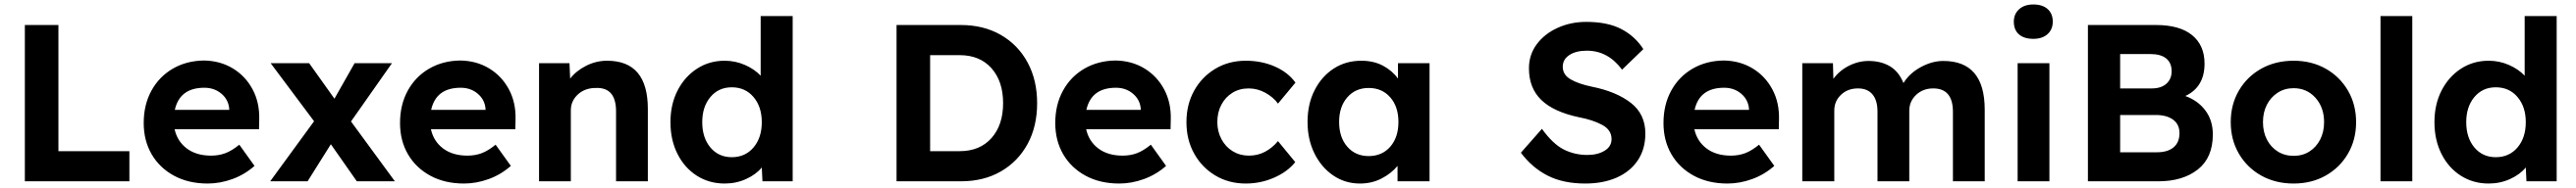

<svg xmlns="http://www.w3.org/2000/svg" viewBox="-20 -812 11507 842"><path d="M91 0V-700H241V-135H558V0Z M908 10Q822 10 757.5 -25Q693 -60 657.5 -121Q622 -182 622 -261Q622 -343 656.5 -406Q691 -469 752 -504.5Q813 -540 891 -541Q963 -540 1019.5 -506Q1076 -472 1108 -412.5Q1140 -353 1138 -277L1137 -233H760Q772 -179 814.5 -147Q857 -115 923 -115Q958 -115 987 -126Q1016 -137 1049 -164L1117 -69Q1073 -30 1018 -10Q963 10 908 10ZM893 -419Q783 -419 761 -320H1004V-324Q1001 -365 969.5 -392Q938 -419 893 -419Z M1187 0 1383 -269 1189 -529H1361L1474 -370L1564 -529H1731L1548 -268L1744 0H1574L1458 -166L1354 0Z M2053 10Q1967 10 1902.5 -25Q1838 -60 1802.5 -121Q1767 -182 1767 -261Q1767 -343 1801.5 -406Q1836 -469 1897 -504.5Q1958 -540 2036 -541Q2108 -540 2164.5 -506Q2221 -472 2253 -412.5Q2285 -353 2283 -277L2282 -233H1905Q1917 -179 1959.5 -147Q2002 -115 2068 -115Q2103 -115 2132 -126Q2161 -137 2194 -164L2262 -69Q2218 -30 2163 -10Q2108 10 2053 10ZM2038 -419Q1928 -419 1906 -320H2149V-324Q2146 -365 2114.5 -392Q2083 -419 2038 -419Z M2388 0V-529H2524L2527 -460Q2554 -495 2598.5 -517.5Q2643 -540 2692 -540Q2874 -540 2874 -324V0H2732V-313Q2732 -422 2641 -418Q2593 -418 2561.5 -389Q2530 -360 2530 -318V0Z M3217 10Q3148 10 3093 -25Q3038 -60 3006.5 -122.5Q2975 -185 2975 -265Q2975 -344 3006.5 -406Q3038 -468 3093 -504Q3148 -540 3217 -540Q3265 -540 3308 -521Q3351 -502 3378 -473V-740H3521V0H3386L3383 -62Q3358 -31 3313.5 -10.5Q3269 10 3217 10ZM3249 -108Q3309 -108 3346 -151.5Q3383 -195 3383 -265Q3383 -334 3346 -377.5Q3309 -421 3249 -421Q3190 -421 3153.5 -377.5Q3117 -334 3117 -265Q3117 -195 3153.5 -151.5Q3190 -108 3249 -108Z M3985 0V-700H4272Q4374 -700 4451 -655.5Q4528 -611 4570.5 -532Q4613 -453 4613 -350Q4613 -246 4570.5 -167.5Q4528 -89 4451.5 -44.5Q4375 0 4272 0ZM4267 -565H4135V-135H4267Q4357 -135 4409 -193.5Q4461 -252 4461 -350Q4461 -448 4409 -506.5Q4357 -565 4267 -565Z M4980 10Q4894 10 4829.5 -25Q4765 -60 4729.5 -121Q4694 -182 4694 -261Q4694 -343 4728.5 -406Q4763 -469 4824 -504.5Q4885 -540 4963 -541Q5035 -540 5091.5 -506Q5148 -472 5180 -412.5Q5212 -353 5210 -277L5209 -233H4832Q4844 -179 4886.5 -147Q4929 -115 4995 -115Q5030 -115 5059 -126Q5088 -137 5121 -164L5189 -69Q5145 -30 5090 -10Q5035 10 4980 10ZM4965 -419Q4855 -419 4833 -320H5076V-324Q5073 -365 5041.5 -392Q5010 -419 4965 -419Z M5545 10Q5469 10 5409 -26Q5349 -62 5314.5 -124Q5280 -186 5280 -265Q5280 -344 5314.5 -406Q5349 -468 5409 -504Q5469 -540 5545 -540Q5616 -540 5675 -514Q5734 -488 5767 -442L5689 -348Q5668 -377 5632.5 -396.5Q5597 -416 5558 -416Q5517 -416 5485.5 -396.5Q5454 -377 5436 -343Q5418 -309 5418 -265Q5418 -223 5436.5 -188.5Q5455 -154 5487 -134.5Q5519 -115 5559 -115Q5598 -115 5630.5 -132Q5663 -149 5689 -180L5766 -86Q5732 -43 5672 -16.5Q5612 10 5545 10Z M6055 10Q5989 10 5936 -26Q5883 -62 5852 -124.5Q5821 -187 5821 -266Q5821 -346 5852.5 -408Q5884 -470 5938 -505Q5992 -540 6061 -540Q6116 -540 6157.5 -518Q6199 -496 6225 -460V-529H6366V0H6223V-69Q6195 -35 6151.5 -12.5Q6108 10 6055 10ZM6094 -113Q6154 -113 6190.5 -155Q6227 -197 6227 -266Q6227 -334 6190.5 -376Q6154 -418 6094 -418Q6035 -418 5998.5 -376Q5962 -334 5962 -266Q5962 -197 5998.5 -155Q6035 -113 6094 -113Z M7062 10Q6963 10 6893.5 -25.5Q6824 -61 6774 -128L6868 -235Q6917 -167 6965.5 -142.5Q7014 -118 7071 -118Q7117 -118 7148 -137Q7179 -156 7179 -189Q7179 -230 7137.5 -252.5Q7096 -275 7033 -287Q6920 -311 6865 -364.5Q6810 -418 6810 -506Q6810 -567 6845 -614Q6880 -661 6938.5 -687.5Q6997 -714 7066 -714Q7161 -714 7222.5 -682Q7284 -650 7321 -592L7226 -500Q7163 -585 7069 -585Q7020 -585 6990.5 -565.5Q6961 -546 6961 -513Q6961 -477 6996.5 -456.5Q7032 -436 7090 -424Q7200 -402 7265 -351.5Q7330 -301 7330 -214Q7330 -144 7296 -93.5Q7262 -43 7201.5 -16.5Q7141 10 7062 10Z M7697 10Q7611 10 7546.5 -25Q7482 -60 7446.5 -121Q7411 -182 7411 -261Q7411 -343 7445.5 -406Q7480 -469 7541 -504.5Q7602 -540 7680 -541Q7752 -540 7808.5 -506Q7865 -472 7897 -412.5Q7929 -353 7927 -277L7926 -233H7549Q7561 -179 7603.5 -147Q7646 -115 7712 -115Q7747 -115 7776 -126Q7805 -137 7838 -164L7906 -69Q7862 -30 7807 -10Q7752 10 7697 10ZM7682 -419Q7572 -419 7550 -320H7793V-324Q7790 -365 7758.5 -392Q7727 -419 7682 -419Z M8031 0V-529H8168L8170 -459Q8197 -496 8239.5 -517.5Q8282 -539 8327 -539Q8382 -539 8422 -515.5Q8462 -492 8483 -440Q8510 -484 8560.5 -511.5Q8611 -539 8661 -539Q8846 -539 8846 -321V0H8704V-311Q8704 -416 8616 -416Q8570 -416 8539.5 -387Q8509 -358 8509 -316V0H8367V-312Q8367 -363 8344.5 -389.5Q8322 -416 8280 -416Q8234 -416 8204 -387.5Q8174 -359 8174 -317V0Z M9063 -638Q9022 -638 8999 -658Q8976 -678 8976 -715Q8976 -749 8999.5 -770.5Q9023 -792 9063 -792Q9104 -792 9127 -771.5Q9150 -751 9150 -715Q9150 -680 9126.5 -659Q9103 -638 9063 -638ZM8993 0V-529H9135V0Z M9307 0V-700H9611Q9717 -700 9772.5 -654.5Q9828 -609 9828 -527Q9828 -422 9742 -382Q9798 -362 9831.5 -317.5Q9865 -273 9865 -210Q9865 -106 9798 -53Q9731 0 9621 0ZM9451 -416H9593Q9634 -416 9657.5 -437Q9681 -458 9681 -493Q9681 -530 9657 -550Q9633 -570 9585 -570H9451ZM9451 -130H9615Q9663 -130 9689.5 -152Q9716 -174 9716 -216Q9716 -255 9687.5 -276Q9659 -297 9610 -297H9451Z M10226 10Q10145 10 10081.5 -25.5Q10018 -61 9981.5 -123.5Q9945 -186 9945 -265Q9945 -344 9981.5 -406.5Q10018 -469 10081.5 -504.5Q10145 -540 10226 -540Q10306 -540 10369 -504.5Q10432 -469 10468.5 -406.5Q10505 -344 10505 -265Q10505 -186 10468.5 -123.5Q10432 -61 10369 -25.5Q10306 10 10226 10ZM10226 -114Q10266 -114 10296.5 -133.5Q10327 -153 10344.5 -187Q10362 -221 10362 -265Q10362 -331 10323.5 -374Q10285 -417 10226 -417Q10186 -417 10155 -397Q10124 -377 10106.5 -343Q10089 -309 10089 -265Q10089 -221 10106.5 -187Q10124 -153 10155 -133.5Q10186 -114 10226 -114Z M10614 0V-740H10756V0Z M11097 10Q11028 10 10973 -25Q10918 -60 10886.5 -122.5Q10855 -185 10855 -265Q10855 -344 10886.5 -406Q10918 -468 10973 -504Q11028 -540 11097 -540Q11145 -540 11188 -521Q11231 -502 11258 -473V-740H11401V0H11266L11263 -62Q11238 -31 11193.5 -10.5Q11149 10 11097 10ZM11129 -108Q11189 -108 11226 -151.5Q11263 -195 11263 -265Q11263 -334 11226 -377.5Q11189 -421 11129 -421Q11070 -421 11033.5 -377.5Q10997 -334 10997 -265Q10997 -195 11033.5 -151.5Q11070 -108 11129 -108Z"/></svg>

Font: Lexend Deca SemiBold
Style: Regular
Weight: 600
Designer: Bonnie Shaver-Troup, Thomas Jockin
Foundry: Lexend
Version: Version 1.008; ttfautohint (v1.8.4.7-5d5b)